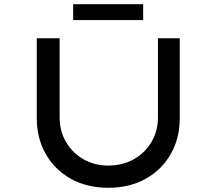

<svg xmlns="http://www.w3.org/2000/svg" viewBox="-20 -882 1023 908"><path d="M492 6Q391 6 315 -36.5Q239 -79 196.5 -153.5Q154 -228 154 -322V-701H262V-327Q262 -262 292.5 -210Q323 -158 375.5 -128.5Q428 -99 491 -99Q559 -99 612 -128.5Q665 -158 696 -210Q727 -262 727 -327V-701H830V-322Q830 -228 787.5 -153.5Q745 -79 669 -36.5Q593 6 492 6ZM326 -787V-862H657V-787Z"/></svg>

Font: Lexend Tera
Style: Regular
Weight: 400
Designer: Bonnie Shaver-Troup, Thomas Jockin
Foundry: Lexend
Version: Version 1.007